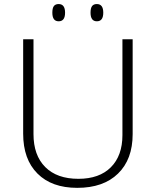

<svg xmlns="http://www.w3.org/2000/svg" viewBox="-20 -905 759 935"><path d="M626 -713.9V-252Q626 -128.9 554.7 -59.6Q483.4 9.8 356 9.8Q231.9 9.8 162.4 -59.8Q92.8 -129.4 92.8 -253.9V-713.9H143.1V-252Q143.1 -148.9 200.2 -91.6Q257.3 -34.2 361.8 -34.2Q463.9 -34.2 520 -90.6Q576.2 -147 576.2 -247.1V-713.9ZM234.9 -843.3Q234.9 -865.7 242.4 -875.5Q250 -885.3 265.6 -885.3Q296.9 -885.3 296.9 -843.3Q296.9 -801.3 265.6 -801.3Q234.9 -801.3 234.9 -843.3ZM420.9 -843.3Q420.9 -865.7 428.5 -875.5Q436 -885.3 451.7 -885.3Q482.9 -885.3 482.9 -843.3Q482.9 -801.3 451.7 -801.3Q420.9 -801.3 420.9 -843.3Z"/></svg>

Font: Zoram GWeb Light
Style: Regular
Weight: 300
Foundry: Ascender Corporation
Version: Version 1.000